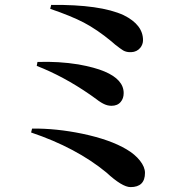

<svg xmlns="http://www.w3.org/2000/svg" viewBox="-20 -742 719 784"><path d="M513 22Q479 22 414 -38Q291 -139 107 -201L111 -217Q210 -218 316 -196Q430 -172 497 -132Q531 -112 551.5 -86Q572 -60 572 -36Q572 22 513 22ZM435 -310Q418 -310 401 -319Q387 -326 357 -349Q354 -351 347 -356Q240 -430 130 -473L133 -489Q220 -492 300 -479Q367 -467 407 -450Q485 -417 485 -362Q485 -340 473 -326Q460 -310 435 -310ZM483 -536Q473 -542 450 -560Q441 -568 435 -573Q377 -621 322 -650Q270 -677 185 -706L189 -722Q390 -724 485 -680Q564 -641 564 -578Q564 -561 553 -547Q539 -530 516 -529Q497 -528 483 -536Z"/></svg>

Font: GenRyuMin TW B
Style: Regular
Weight: 700
Version: Version 1.501;PS 1;hotconv 16.6.51;makeotf.lib2.5.65220